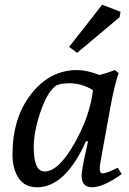

<svg xmlns="http://www.w3.org/2000/svg" viewBox="-20 -785 548 814"><path d="M487 -712 307 -561 273 -586 413 -765 491 -735ZM479 -74 496 -47Q418 9 370 9Q326 9 326 -41Q326 -62 343 -139L353 -185L345 -187Q257 9 137 9Q85 9 59 -30Q33 -69 33 -130Q33 -286 112.5 -387Q192 -488 307 -488Q348 -488 402 -467Q431 -474 467 -488L483 -475Q465 -423 449 -336L407 -104Q403 -84 403 -67Q403 -50 416 -50Q431 -50 479 -74ZM374 -403Q326 -432 276 -432Q226 -432 210 -416Q176 -385 149.5 -304.5Q123 -224 123 -161Q123 -58 169 -58Q228 -58 295 -176Q362 -294 374 -403Z"/></svg>

Font: Poly
Style: Italic
Weight: 400
Italic angle: -10°
Designer: Nicolas Silva
Foundry: Jose Nicolas Silva Schwarzenberg
Version: Version 1.003